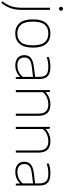

<svg xmlns="http://www.w3.org/2000/svg" viewBox="981 -1780 1018 3041"><g transform="rotate(90 1490.5 -259.0)"><path d="M-9.5 212.5Q43.5 144.5 67.5 74.5Q91.5 4.5 91.5 -83V-540H125.5V-86Q125.5 8.5 99.2 82.2Q73 156 15 230ZM77.5 -715.5Q77.5 -729.5 86.2 -738.5Q95 -747.5 108.5 -747.5Q122 -747.5 130.8 -738.5Q139.5 -729.5 139.5 -715.5Q139.5 -701.5 130.8 -693Q122 -684.5 108.5 -684.5Q95 -684.5 86.2 -693Q77.5 -701.5 77.5 -715.5Z M276 -270Q276 -411.5 335.8 -479.8Q395.5 -548 500 -548Q605.5 -548 664.5 -480.8Q723.5 -413.5 723.5 -270Q723.5 -128.5 664 -59.8Q604.5 9 500 9Q394.5 9 335.2 -59Q276 -127 276 -270ZM687.5 -269Q687.5 -399.5 639 -457.2Q590.5 -515 500 -515Q409.5 -515 360.8 -457.8Q312 -400.5 312 -271.5Q312 -140.5 360.8 -82.2Q409.5 -24 500 -24Q590 -24 638.8 -81.8Q687.5 -139.5 687.5 -269Z M1220.5 -371V0H1190.5L1187.5 -65.5H1183.5Q1154 -32 1107 -12Q1060 8 1007.5 8Q930.5 8 886.8 -29.5Q843 -67 843 -134Q843 -201.5 887.8 -238.2Q932.5 -275 1030.5 -286.5L1186.5 -305.5V-370.5Q1186.5 -426.5 1168.5 -458.2Q1150.5 -490 1116.2 -502.5Q1082 -515 1028.5 -515Q992.5 -515 952.2 -508.8Q912 -502.5 873 -488.5V-522.5Q905.5 -535 946.8 -541.5Q988 -548 1028 -548Q1091.5 -548 1133.8 -531.5Q1176 -515 1198.2 -476Q1220.5 -437 1220.5 -371ZM1186.5 -109.5V-272.5L1029.5 -253.5Q950 -244.5 915 -216.2Q880 -188 880 -136.5Q880 -82.5 912 -53.8Q944 -25 1008.5 -25Q1058.5 -25 1104.8 -46Q1151 -67 1186.5 -109.5Z M1395.5 -540H1425.5L1428.5 -474.5H1432.5Q1471 -510 1520 -529Q1569 -548 1622.5 -548Q1803.5 -548 1803.5 -359.5V0H1769.5V-360Q1769.5 -442.5 1731.5 -478.8Q1693.5 -515 1622 -515Q1570.5 -515 1518.8 -494Q1467 -473 1429.5 -427.5V0H1395.5Z M1978.5 -540H2008.5L2011.5 -474.5H2015.5Q2054 -510 2103 -529Q2152 -548 2205.5 -548Q2386.5 -548 2386.5 -359.5V0H2352.5V-360Q2352.5 -442.5 2314.5 -478.8Q2276.5 -515 2205 -515Q2153.5 -515 2101.8 -494Q2050 -473 2012.5 -427.5V0H1978.5Z M2908 -371V0H2878L2875 -65.5H2871Q2841.5 -32 2794.5 -12Q2747.5 8 2695 8Q2618 8 2574.2 -29.5Q2530.5 -67 2530.5 -134Q2530.5 -201.5 2575.2 -238.2Q2620 -275 2718 -286.5L2874 -305.5V-370.5Q2874 -426.5 2856 -458.2Q2838 -490 2803.8 -502.5Q2769.5 -515 2716 -515Q2680 -515 2639.8 -508.8Q2599.5 -502.5 2560.5 -488.5V-522.5Q2593 -535 2634.2 -541.5Q2675.5 -548 2715.5 -548Q2779 -548 2821.2 -531.5Q2863.5 -515 2885.8 -476Q2908 -437 2908 -371ZM2874 -109.5V-272.5L2717 -253.5Q2637.5 -244.5 2602.5 -216.2Q2567.5 -188 2567.5 -136.5Q2567.5 -82.5 2599.5 -53.8Q2631.5 -25 2696 -25Q2746 -25 2792.2 -46Q2838.5 -67 2874 -109.5Z"/></g></svg>

Font: Encode Sans Semi Expanded Thin
Style: Regular
Weight: 250
Width: 6
Designer: Multiple Designers
Foundry: Impallari Type
Version: Version 2.000